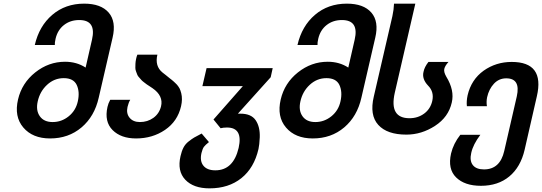

<svg xmlns="http://www.w3.org/2000/svg" viewBox="-20 -760 2976 1054"><path d="M442 -740Q534 -740 576.5 -691Q619 -642 598 -553L522 -224Q499 -121 427.5 -60.5Q356 0 255 0Q159 0 108 -60Q57 -120 79 -214Q100 -304 173.5 -362.5Q247 -421 337 -421Q401 -421 450 -389L485 -542Q510 -650 415 -650Q366 -650 331 -622.5Q296 -595 285 -547Q280 -525 281 -513H171Q195 -617 267 -678.5Q339 -740 442 -740ZM269 -90Q318 -90 357 -121.5Q396 -153 407 -203Q419 -256 401 -294Q383 -331 330 -331Q278 -331 238.5 -294.5Q199 -258 187 -203Q176 -154 198.5 -122Q221 -90 269 -90Z M748 -90Q790 -90 822 -113Q854 -136 864 -176Q878 -234 817 -276Q816 -277 802 -286Q788 -295 786 -296.5Q784 -298 771.5 -307.5Q759 -317 756.5 -320.5Q754 -324 745 -333.5Q736 -343 734 -349Q732 -355 727.5 -366Q723 -377 723 -387Q723 -397 723.5 -409.5Q724 -422 727 -436Q729 -447 734 -460H844Q829 -397 872 -362Q877 -358 890.5 -347.5Q904 -337 912 -330Q915 -328 923 -321.5Q931 -315 933.5 -312.5Q936 -310 942.5 -304Q949 -298 951.5 -295Q954 -292 958.5 -286Q963 -280 965.5 -275Q968 -270 970.5 -263Q973 -256 975 -248Q983 -216 974 -177Q955 -94 886 -47Q817 0 727 0Q644 0 598 -46Q552 -92 570 -173Q574 -192 585 -212H695Q686 -198 680 -173Q672 -137 691.5 -113.5Q711 -90 748 -90Z M1086 80Q1076 124 1096.5 149.5Q1117 175 1162 175Q1261 175 1290 52Q1315 -60 1226 -60Q1206 -60 1191 -56L1152 -104L1313 -287H1091L1114 -386H1477L1466 -336L1286 -136H1300Q1359 -136 1383.5 -100Q1408 -64 1406 -6Q1404 36 1399 58Q1375 162 1305 218Q1235 274 1130 274Q1042 274 997 226.5Q952 179 971 97Q977 70 987 50.5Q997 31 1015.5 16.5Q1034 2 1046 -5Q1058 -12 1087 -27L1127 20Q1107 36 1099.5 46Q1092 56 1086 80Z M1884 -740Q1976 -740 2018.5 -691Q2061 -642 2040 -553L1964 -224Q1941 -121 1869.5 -60.5Q1798 0 1697 0Q1601 0 1550 -60Q1499 -120 1521 -214Q1542 -304 1615.5 -362.5Q1689 -421 1779 -421Q1843 -421 1892 -389L1927 -542Q1952 -650 1857 -650Q1808 -650 1773 -622.5Q1738 -595 1727 -547Q1722 -525 1723 -513H1613Q1637 -617 1709 -678.5Q1781 -740 1884 -740ZM1711 -90Q1760 -90 1799 -121.5Q1838 -153 1849 -203Q1861 -256 1843 -294Q1825 -331 1772 -331Q1720 -331 1680.5 -294.5Q1641 -258 1629 -203Q1618 -154 1640.5 -122Q1663 -90 1711 -90Z M2228 -111Q2274 -111 2308.5 -136.5Q2343 -162 2353 -206Q2364 -256 2330 -290Q2295 -327 2305 -366Q2310 -392 2332 -420H2442Q2423 -399 2419 -382Q2415 -365 2430 -339Q2476 -264 2460 -197Q2442 -117 2368 -69Q2294 -21 2211 -21Q2105 -21 2056.5 -74.5Q2008 -128 2032 -230L2134 -671Q2142 -708 2143 -740H2260L2147 -250Q2116 -111 2228 -111Z M2759 -330Q2719 -330 2691.5 -300.5Q2664 -271 2654 -226Q2649 -201 2653 -177H2543Q2540 -205 2547 -237Q2567 -323 2635 -372Q2703 -420 2789 -420Q2971 -420 2927 -231L2860 62Q2838 157 2776 208.5Q2714 260 2620 260Q2531 260 2484 214Q2437 168 2456 83Q2469 28 2507 -20H2617Q2577 33 2567 79Q2557 122 2575.5 146Q2594 170 2637 170Q2725 170 2748 69L2817 -231Q2839 -330 2759 -330Z"/></svg>

Font: Miedinger
Style: Bold-Italic
Weight: 700
Italic angle: -13°
Version: Version 001.000